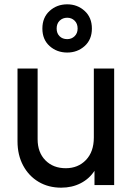

<svg xmlns="http://www.w3.org/2000/svg" viewBox="-20 -856 620 888"><path d="M263 12Q204 12 158.5 -15Q113 -42 87 -90.5Q61 -139 61 -202V-539H154V-212Q154 -151 190 -114.5Q226 -78 284 -78Q341 -78 377.5 -116Q414 -154 414 -220V-539H508V0H417V-66Q393 -29 353 -8.5Q313 12 263 12ZM291 -613Q243 -613 209.5 -643Q176 -673 176 -724Q176 -775 209.5 -805.5Q243 -836 291 -836Q338 -836 371.5 -805.5Q405 -775 405 -724Q405 -673 371.5 -643Q338 -613 291 -613ZM291 -675Q311 -675 325 -688.5Q339 -702 339 -724Q339 -747 325 -760.5Q311 -774 291 -774Q270 -774 256 -760.5Q242 -747 242 -724Q242 -702 255.5 -688.5Q269 -675 291 -675Z"/></svg>

Font: Pitagon Sans Text Medium
Style: Regular
Weight: 500
Designer: Travis Tran
Foundry: Pitagon
Version: Version 1.000; ttfautohint (v1.8.4.7-5d5b);gftools[0.9.26]